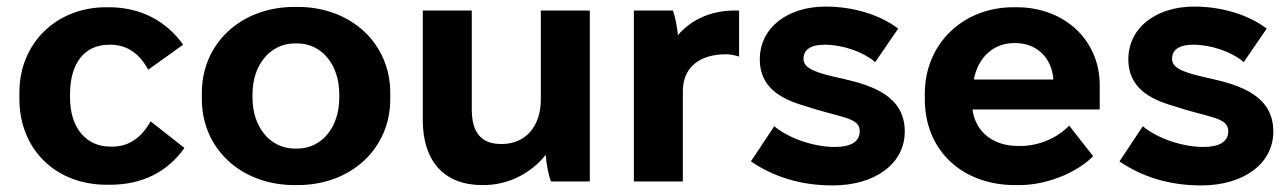

<svg xmlns="http://www.w3.org/2000/svg" viewBox="-20 -552 3919 584"><path d="M305 10H314C415 10 491 -31 541 -102L438 -183C411 -135 374 -106 321 -106H316C243 -106 193 -162 193 -255V-265C193 -361 238 -416 312 -416H314C365 -416 402 -392 431 -340L537 -416C487 -487 409 -530 311 -530H303C152 -530 39 -421 39 -271V-251C39 -99 148 10 305 10Z M876 11H885C1048 11 1167 -100 1167 -250V-270C1167 -420 1048 -531 885 -531H876C713 -531 594 -420 594 -270V-250C594 -100 713 11 876 11ZM877 -100C803 -100 748 -164 748 -255V-265C748 -356 803 -420 877 -420H884C958 -420 1012 -356 1012 -265V-255C1012 -164 958 -100 884 -100Z M1447 11H1450C1527 11 1595 -25 1640 -81C1641 -58 1648 -20 1656 0H1774V-520H1625V-249C1625 -167 1578 -114 1506 -114H1504C1443 -114 1415 -150 1415 -219V-520H1266V-186C1266 -62 1331 11 1447 11Z M1908 0H2057V-275C2057 -343 2103 -387 2189 -387C2203 -387 2218 -383 2228 -380V-520H2215C2142 -520 2082 -492 2042 -445C2040 -467 2034 -500 2027 -520H1908Z M2513 12C2640 12 2732 -53 2732 -152C2732 -260 2633 -292 2546 -312C2469 -329 2424 -341 2424 -373C2424 -399 2443 -416 2489 -416C2542 -416 2605 -395 2642 -363L2712 -465C2655 -508 2574 -532 2491 -532C2377 -532 2291 -469 2291 -371C2291 -286 2356 -251 2424 -231C2538 -193 2595 -196 2595 -153C2595 -121 2568 -105 2519 -105C2456 -105 2379 -131 2335 -168L2264 -61C2335 -13 2417 12 2513 12Z M3068 11H3081C3163 11 3255 -26 3305 -77L3232 -170C3200 -136 3145 -108 3083 -108H3077C3000 -108 2947 -151 2938 -219H3325V-293C3325 -429 3219 -530 3072 -530H3063C2909 -530 2793 -419 2793 -267V-250C2793 -95 2906 11 3068 11ZM2942 -310C2955 -379 3003 -421 3065 -421H3068C3134 -421 3180 -375 3184 -310Z M3634 12C3761 12 3853 -53 3853 -152C3853 -260 3754 -292 3667 -312C3590 -329 3545 -341 3545 -373C3545 -399 3564 -416 3610 -416C3663 -416 3726 -395 3763 -363L3833 -465C3776 -508 3695 -532 3612 -532C3498 -532 3412 -469 3412 -371C3412 -286 3477 -251 3545 -231C3659 -193 3716 -196 3716 -153C3716 -121 3689 -105 3640 -105C3577 -105 3500 -131 3456 -168L3385 -61C3456 -13 3538 12 3634 12Z"/></svg>

Font: Fixel Display Bold
Style: Bold
Weight: 700
Designer: AlfaBravo + MacPaw
Foundry: Kyrylo Tkachov, Marchela Mozhyna, Serhii Makarenko, Maria Weinstein, Zakhar Kryvoshyya
Version: Version 1.211